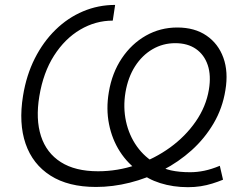

<svg xmlns="http://www.w3.org/2000/svg" viewBox="-20 -758 1024 789"><path d="M752.4 11.2Q691.4 11.2 638.2 -5.6Q585 -22.5 553.7 -51.8Q505.4 -84.5 472.9 -135Q440.4 -185.5 428 -248Q415.5 -310.5 427.2 -379.4Q440.4 -458.5 480.5 -518.3Q520.5 -578.1 579.6 -611.6Q638.7 -645 708.5 -645Q779.8 -645 828.4 -611.8Q877 -578.6 897.9 -520.8Q918.9 -462.9 906.2 -387.2Q894.5 -313.5 857.9 -251.2Q821.3 -189 767.6 -140.6Q713.9 -92.3 648.7 -58.6Q583.5 -24.9 513.4 -7.3Q443.4 10.3 374.5 10.3Q260.7 10.3 187.5 -36.4Q114.3 -83 85.2 -167.2Q56.2 -251.5 74.7 -364.7Q88.4 -449.2 123 -517.8Q157.7 -586.4 208.3 -635.7Q258.8 -685.1 321.3 -711.4Q383.8 -737.8 453.1 -737.8L443.4 -673.3Q372.6 -673.3 309.6 -636.2Q246.6 -599.1 202.1 -529.5Q157.7 -460 141.6 -362.3Q126 -268.1 148.4 -198.7Q170.9 -129.4 230 -91.8Q289.1 -54.2 382.8 -54.2Q462.9 -54.2 539.3 -80.1Q615.7 -106 679 -151.9Q742.2 -197.8 784.4 -258.8Q826.7 -319.8 838.4 -389.6Q848.1 -447.8 833.7 -490.5Q819.3 -533.2 785.2 -556.9Q751 -580.6 700.2 -580.6Q649.4 -580.6 606.7 -555.7Q564 -530.8 534.9 -485.4Q505.9 -439.9 495.6 -378.4Q485.4 -316.9 497.8 -259.3Q510.3 -201.7 542.7 -156.2Q575.2 -110.8 623 -84.5Q647.9 -65.4 682.4 -57.9Q716.8 -50.3 761.2 -50.3Q790 -50.3 819.6 -56.4Q849.1 -62.5 883.3 -76.7L896.5 -19.5Q875 -10.7 852.3 -3.7Q829.6 3.4 804.9 7.3Q780.3 11.2 752.4 11.2Z"/></svg>

Font: Inter 18pt Light
Style: Italic
Weight: 300
Italic angle: -9.3988°
Designer: Rasmus Andersson
Foundry: rsms
Version: Version 4.001;git-66647c0bb